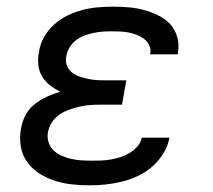

<svg xmlns="http://www.w3.org/2000/svg" viewBox="-20 -548 640 576"><path d="M248 8Q221 8 194.5 5Q168 2 143.5 -6Q119 -14 98 -27.5Q77 -41 62 -61.5Q47 -82 42.5 -108Q38 -134 43 -162Q46 -182 56 -201.5Q66 -221 83.5 -235Q101 -249 121 -258Q141 -267 161 -273Q144 -281 130 -292Q116 -303 106.5 -318.5Q97 -334 95 -353Q93 -372 97 -392Q100 -415 112 -436.5Q124 -458 142.5 -474.5Q161 -491 182.5 -501.5Q204 -512 227 -518Q250 -524 273.5 -526Q297 -528 319 -528Q343 -528 366.5 -526Q390 -524 412 -518Q434 -512 454.5 -502Q475 -492 490 -476Q505 -460 511.5 -437.5Q518 -415 514 -391L513 -385H430L431 -387Q433 -401 427.5 -412.5Q422 -424 412 -431.5Q402 -439 390.5 -443.5Q379 -448 366 -450.5Q353 -453 340 -453.5Q327 -454 313 -454Q300 -454 286.5 -453Q273 -452 259.5 -449Q246 -446 232.5 -441Q219 -436 207.5 -427Q196 -418 188.5 -405.5Q181 -393 179 -380Q176 -366 180 -353.5Q184 -341 193.5 -332.5Q203 -324 215.5 -319.5Q228 -315 241 -312Q254 -309 267.5 -308Q281 -307 295 -307H359L346 -234H282Q267 -234 251.5 -233Q236 -232 220.5 -228.5Q205 -225 189 -219.5Q173 -214 159.5 -205Q146 -196 136.5 -182Q127 -168 124 -152Q121 -137 125.5 -122Q130 -107 140.5 -97Q151 -87 164.5 -81Q178 -75 193 -71.5Q208 -68 223.5 -67Q239 -66 255 -66Q269 -66 283.5 -66.5Q298 -67 312.5 -69.5Q327 -72 341 -76.5Q355 -81 368.5 -89Q382 -97 392.5 -109Q403 -121 405 -135H488V-134Q484 -110 470 -87.5Q456 -65 436.5 -48Q417 -31 393.5 -20Q370 -9 345.5 -3Q321 3 296.5 5.5Q272 8 248 8Z"/></svg>

Font: Iosevka Aile Oblique
Style: Regular
Weight: 400
Italic angle: -9°
Designer: Belleve Invis
Foundry: Belleve Invis
Version: Version 31.1.0; ttfautohint (v1.8.4)